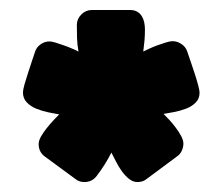

<svg xmlns="http://www.w3.org/2000/svg" viewBox="-20 -676 448 388"><path d="M310.5 -445.8Q315.4 -440.9 322.3 -433.6Q329.1 -426.3 335.4 -417.7Q341.8 -409.2 346.2 -400.9Q350.6 -392.6 350.6 -385.7Q350.6 -378.9 347.7 -372.1Q344.7 -365.2 338.9 -360.8L275.9 -314Q268.6 -308.1 257.8 -308.1Q248.5 -308.1 240.5 -314.7Q232.4 -321.3 225.8 -330.6Q219.2 -339.8 214.1 -350.1Q209 -360.4 205.1 -367.7Q192.9 -343.3 175.3 -320.3Q166 -308.1 150.4 -308.1Q140.1 -308.1 132.8 -314L70.3 -359.9Q58.1 -369.1 58.1 -384.8Q58.1 -391.6 62.7 -399.9Q67.4 -408.2 74 -416.5Q80.6 -424.8 87.6 -432.4Q94.7 -439.9 99.6 -444.8Q90.3 -446.3 77.6 -449Q64.9 -451.7 53.5 -456.3Q42 -460.9 34.2 -469Q26.4 -477.1 26.4 -489.3Q26.4 -494.1 29.5 -505.4Q32.7 -516.6 36.9 -529.3Q41 -542 44.9 -553.7Q48.8 -565.4 50.8 -571.3Q53.7 -580.6 62 -586.4Q70.3 -592.3 80.1 -592.3Q84.5 -592.3 92.5 -589.8Q100.6 -587.4 109.4 -584.2Q118.2 -581.1 126.2 -577.6Q134.3 -574.2 138.7 -571.8Q136.2 -585 135.7 -598.4Q135.3 -611.8 135.3 -625.5Q135.3 -637.7 144.3 -646.7Q153.3 -655.8 165.5 -655.8H242.7Q251.5 -655.8 257.3 -652.3Q263.2 -648.9 266.6 -643.3Q270 -637.7 271.5 -630.6Q272.9 -623.5 272.9 -616.2Q272.9 -605 272 -594Q271 -583 269.5 -571.8Q274.4 -574.2 282.2 -577.9Q290 -581.5 298.8 -584.7Q307.6 -587.9 315.7 -590.3Q323.7 -592.8 328.6 -592.8Q338.4 -592.8 346.9 -586.9Q355.5 -581.1 358.4 -571.8Q360.4 -565.9 364.5 -554Q368.7 -542 372.8 -529.3Q377 -516.6 380.1 -505.1Q383.3 -493.7 383.3 -488.8Q383.3 -476.6 375.5 -468.8Q367.7 -460.9 356.2 -456.5Q344.7 -452.1 332.3 -449.7Q319.8 -447.3 310.5 -445.8Z"/></svg>

Font: Akaash Gobhi Moti
Style: Regular
Weight: 400
Designer: Kulbir Singh Thind, MD
Foundry: Punjab Online
Version: Version 1.200